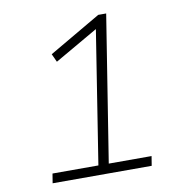

<svg xmlns="http://www.w3.org/2000/svg" viewBox="-79 -781 830 857"><g transform="rotate(-10 335.5 -352.5)"><path d="M91 0 98 -43H306L404 -666L433 -663L204 -531L187 -568L422 -705H458L353 -43H547L540 0Z"/></g></svg>

Font: Nunito Sans 10pt SemiExpanded ExtraLight
Style: Italic
Weight: 250
Width: 6
Italic angle: -9°
Designer: Vernon Adams
Foundry: Vernon Adams
Version: Version 3.101;gftools[0.9.27]